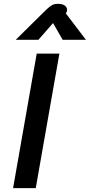

<svg xmlns="http://www.w3.org/2000/svg" viewBox="-20 -979 467 999"><path d="M171 -700H289L166 0H48ZM221 -929Q239 -946 251 -952.5Q263 -959 282 -959Q305 -959 317 -950Q329 -941 329 -928Q329 -921 326 -915L322 -910L427 -772H306L256 -859L180 -772H62Z"/></svg>

Font: Niramit SemiBold
Style: Italic
Weight: 600
Italic angle: -10°
Designer: Katatrad Aksorn Co.,Ltd.
Foundry: Cadson Demak Co.,Ltd.
Version: Version 1.001; ttfautohint (v1.6)